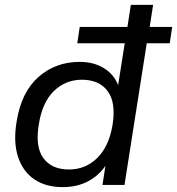

<svg xmlns="http://www.w3.org/2000/svg" viewBox="-20 -756 724 785"><path d="M236 9Q167 9 120 -23Q73 -55 53.5 -115.5Q34 -176 48 -259Q67 -379 137 -441Q207 -503 306 -503Q363 -503 404.5 -477.5Q446 -452 463 -408L490 -579H296L306 -646H501L515 -736H606L592 -646H684L674 -579H580L489 0H399L411 -78Q383 -37 338.5 -14Q294 9 236 9ZM262 -63Q329 -63 377 -109.5Q425 -156 440 -244Q455 -336 420.5 -383Q386 -430 315 -430Q248 -430 200.5 -384Q153 -338 139 -249Q123 -157 157 -110Q191 -63 262 -63Z"/></svg>

Font: Mulish Medium
Style: Italic
Weight: 500
Italic angle: -9°
Designer: Vernon Adams
Foundry: Vernon Adams
Version: Version 3.603; ttfautohint (v1.8.3)